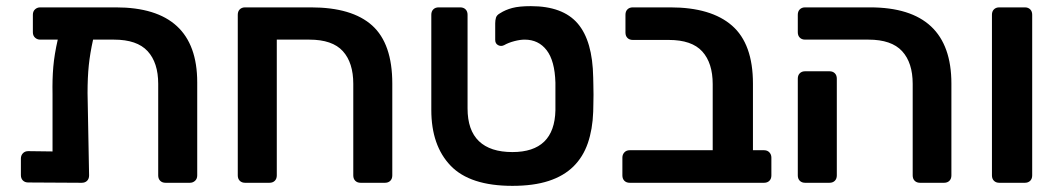

<svg xmlns="http://www.w3.org/2000/svg" viewBox="-20 -595 3449 625"><path d="M283 -466Q273 -421 269 -382Q265 -343 265 -292L270 -24Q270 -13 263.5 -6.5Q257 0 246 0L72 -1Q61 -1 54.5 -7.5Q48 -14 48 -25V-79Q48 -89 54.5 -96Q61 -103 72 -103L151 -102V-289Q150 -337 153.5 -377.5Q157 -418 168 -466H111Q101 -466 94 -472.5Q87 -479 87 -490V-547Q87 -558 94 -564.5Q101 -571 111 -571H357Q622 -571 622 -327V-24Q622 -13 615 -6.5Q608 0 598 0H519Q508 0 501.5 -6.5Q495 -13 495 -24V-322Q495 -391 460.5 -428.5Q426 -466 351 -466Z M778 0Q767 0 760.5 -6.5Q754 -13 754 -24V-547Q754 -558 760.5 -564.5Q767 -571 778 -571H992Q1126 -571 1191.5 -512Q1257 -453 1257 -323V-24Q1257 -13 1250.5 -6.5Q1244 0 1233 0H1154Q1143 0 1136.5 -6.5Q1130 -13 1130 -24V-322Q1130 -391 1096 -428.5Q1062 -466 987 -466H881V-24Q881 -13 874.5 -6.5Q868 0 857 0Z M1648 10Q1510 10 1447 -55.5Q1384 -121 1384 -237V-547Q1384 -558 1390.5 -564.5Q1397 -571 1408 -571H1478Q1489 -571 1495.5 -564.5Q1502 -558 1502 -547V-242Q1502 -171 1539 -135.5Q1576 -100 1648 -100Q1785 -100 1788 -236V-326Q1786 -397 1759.5 -431.5Q1733 -466 1688 -466Q1673 -466 1654 -461Q1635 -456 1621 -448Q1611 -443 1601.5 -448Q1592 -453 1592 -465V-519Q1592 -529 1594.5 -537.5Q1597 -546 1608 -552Q1625 -563 1647.5 -569Q1670 -575 1708 -575Q1812 -575 1860.5 -518.5Q1909 -462 1911 -343Q1911 -336 1911.5 -320Q1912 -304 1912 -287Q1912 -270 1911.5 -254.5Q1911 -239 1911 -231Q1909 -174 1893.5 -129Q1878 -84 1846.5 -53Q1815 -22 1766 -6Q1717 10 1648 10Z M2030 0Q2019 0 2012.5 -6.5Q2006 -13 2006 -24V-82Q2006 -92 2012.5 -99Q2019 -106 2030 -106H2300V-321Q2300 -390 2266 -427.5Q2232 -465 2157 -465H2040Q2029 -465 2022.5 -471.5Q2016 -478 2016 -489V-547Q2016 -558 2022.5 -564.5Q2029 -571 2040 -571H2162Q2295 -571 2363 -511.5Q2431 -452 2431 -323V-106H2467Q2478 -106 2484.5 -99Q2491 -92 2491 -82V-24Q2491 -13 2484.5 -6.5Q2478 0 2467 0Z M2975 0Q2964 0 2957.5 -6.5Q2951 -13 2951 -24V-322Q2951 -391 2916.5 -428.5Q2882 -466 2807 -466H2601Q2590 -466 2583.5 -472.5Q2577 -479 2577 -490V-547Q2577 -558 2583.5 -564.5Q2590 -571 2601 -571H2812Q3077 -571 3077 -323V-24Q3077 -13 3070.5 -6.5Q3064 0 3053 0ZM2601 0Q2590 0 2583.5 -6.5Q2577 -13 2577 -24V-339Q2577 -350 2583.5 -356.5Q2590 -363 2601 -363H2680Q2691 -363 2697.5 -356.5Q2704 -350 2704 -339V-24Q2704 -13 2697.5 -6.5Q2691 0 2680 0Z M3233 0Q3222 0 3215.5 -6.5Q3209 -13 3209 -24V-547Q3209 -558 3215.5 -564.5Q3222 -571 3233 -571H3316Q3327 -571 3333.5 -564.5Q3340 -558 3340 -547V-24Q3340 -13 3333.5 -6.5Q3327 0 3316 0Z"/></svg>

Font: Fz Rubik Med
Style: Regular
Weight: 500
Designer: Hubert and Fischer
Foundry: Hubert and Fischer
Version: Vit hóa bi FontZin.com